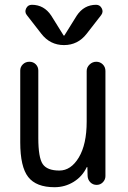

<svg xmlns="http://www.w3.org/2000/svg" viewBox="-20 -780 540 810"><path d="M385.7 -759.8Q401.4 -759.8 409.2 -745.1Q417 -730.5 407.2 -716.8L345.7 -637.7Q308.6 -589.8 250 -589.8Q191.4 -589.8 154.3 -637.7L92.8 -716.8Q83 -729.5 90.3 -744.6Q97.7 -759.8 114.3 -759.8Q166 -759.8 196.3 -713.9L248 -630.9Q248 -629.9 250 -629.9Q252 -629.9 252 -630.9L303.7 -713.9Q334 -759.8 385.7 -759.8ZM210 9.8Q132.8 9.8 99.1 -33.2Q65.4 -76.2 65.4 -179.7V-482.4Q65.4 -498 76.7 -508.8Q87.9 -519.5 104 -519.5Q120.1 -519.5 130.9 -508.8Q141.6 -498 141.6 -482.4V-198.2Q141.6 -115.2 160.2 -87.9Q178.7 -60.5 230.5 -60.5Q279.3 -60.5 312.5 -115.7Q345.7 -170.9 345.7 -267.6V-480.5Q345.7 -496.1 357.9 -507.8Q370.1 -519.5 386.2 -519.5Q402.3 -519.5 413.6 -508.3Q424.8 -497.1 424.8 -480.5V-37.1Q424.8 -22.5 414.1 -11.2Q403.3 0 387.7 0Q372.1 0 361.3 -10.7Q350.6 -21.5 349.6 -37.1L348.6 -74.2Q348.6 -75.2 347.7 -75.2Q345.7 -75.2 345.7 -74.2Q327.1 -35.2 290.5 -12.7Q253.9 9.8 210 9.8Z"/></svg>

Font: Rounded-X Mgen+ 1m regular
Style: Regular
Weight: 400
Designer: [Source Han Sans]
Ryoko NISHIZUKA  (kana & ideographs); Paul D. Hunt (Latin, Greek & Cyrillic); Wenlong ZHANG  (bopomofo
Version: Version 1.059.20150602